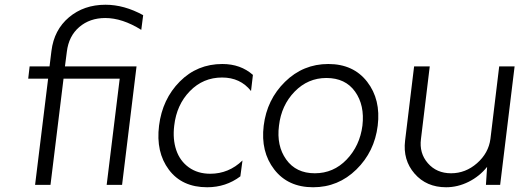

<svg xmlns="http://www.w3.org/2000/svg" viewBox="-20 -780 2210 810"><path d="M424 -704Q359 -704 314.5 -666Q270 -628 262 -562L254 -500H556L495 0H430L485 -448H248L193 0H128L183 -448H99L105 -500H189L197 -565Q208 -654 271 -707Q334 -760 425 -760Q504 -760 584 -716L576 -654Q496 -704 424 -704Z M854 10Q748 10 692.5 -64Q637 -138 651 -250Q665 -362 738.5 -436Q812 -510 918 -510Q995 -510 1047 -464L1039 -396Q994 -453 917 -453Q837 -453 781 -395.5Q725 -338 715 -250Q708 -193 723.5 -147Q739 -101 776.5 -74Q814 -47 867 -47Q945 -47 1003 -103L994 -36Q933 10 854 10Z M1301 10Q1195 10 1137 -65Q1079 -140 1092.5 -250Q1106 -360 1182.5 -435Q1259 -510 1365 -510Q1471 -510 1529 -435Q1587 -360 1573.5 -250Q1560 -140 1483.5 -65Q1407 10 1301 10ZM1308 -49Q1387 -49 1442.5 -107Q1498 -165 1509 -250Q1519 -336 1478 -393.5Q1437 -451 1357 -451Q1279 -451 1223 -393.5Q1167 -336 1157 -250Q1146 -165 1187.5 -107Q1229 -49 1308 -49Z M2086 -500H2151L2090 0H2030L2035 -76Q2003 -36 1957 -13Q1911 10 1862 10Q1779 10 1729 -47.5Q1679 -105 1689 -187L1727 -500H1793L1756 -194Q1748 -134 1785 -91.5Q1822 -49 1883 -49Q1944 -49 1992.5 -91.5Q2041 -134 2049 -194Z"/></svg>

Font: Orkney Light
Style: LightItalic
Weight: 300
Designer: Samuel Oakes and Alfredo Marco Pradil
Foundry: Alfredo Marco Pradil
Version: 1.0; ttfautohint (v1.5)